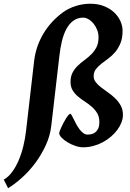

<svg xmlns="http://www.w3.org/2000/svg" viewBox="-103 -761 691 1018"><path d="M546.9 -598.1Q546.9 -558.6 535.4 -531.2Q523.9 -503.9 507.1 -484.1Q490.2 -464.4 470.2 -450Q450.2 -435.5 433.3 -422.1Q416.5 -408.7 405 -393.6Q393.6 -378.4 393.6 -356.9Q393.6 -339.4 405 -325Q416.5 -310.5 433.8 -297.1Q451.2 -283.7 471.2 -269.8Q491.2 -255.9 508.5 -238.8Q525.9 -221.7 537.4 -200.7Q548.8 -179.7 548.8 -151.9Q548.8 -131.8 540.8 -111.3Q532.7 -90.8 518.6 -71.8Q504.4 -52.7 484.6 -35.9Q464.8 -19 441.4 -6.6Q418 5.9 391.8 12.9Q365.7 20 338.4 20Q317.9 20 295.4 12.2Q272.9 4.4 254.2 -7.1Q235.4 -18.6 223.1 -31.7Q210.9 -44.9 210.9 -55.7Q210.9 -59.1 214.4 -67.9Q217.8 -76.7 222.9 -87.9Q228 -99.1 234.6 -111.6Q241.2 -124 247.8 -134.3Q254.4 -144.5 260.3 -151.1Q266.1 -157.7 269.5 -157.7Q272.5 -157.7 277.1 -149.7Q281.7 -141.6 287.8 -129.2Q293.9 -116.7 301.5 -102.5Q309.1 -88.4 318.4 -75.9Q327.6 -63.5 338.4 -55.4Q349.1 -47.4 361.8 -47.4Q372.1 -47.4 383.1 -50Q394 -52.7 403.1 -60.1Q412.1 -67.4 418 -80.3Q423.8 -93.3 423.8 -113.8Q423.8 -141.1 412.6 -160.2Q401.4 -179.2 384.3 -194.3Q367.2 -209.5 347.4 -222.2Q327.6 -234.9 310.5 -249.3Q293.5 -263.7 282.2 -282Q271 -300.3 271 -326.2Q271 -356 282 -376.5Q293 -397 309.6 -412.8Q326.2 -428.7 345.2 -442.6Q364.3 -456.5 380.9 -472.9Q397.5 -489.3 408.4 -510.5Q419.4 -531.7 419.4 -563Q419.4 -585 411.6 -604Q403.8 -623 391.8 -637.2Q379.9 -651.4 365.7 -659.4Q351.6 -667.5 338.9 -667.5Q308.1 -667.5 285.9 -651.1Q263.7 -634.8 248.8 -606.9Q233.9 -579.1 225.1 -542.2Q216.3 -505.4 211.9 -464.8L168.9 -94.2Q162.6 -40 139.4 10Q116.2 60.1 84 103.3Q51.8 146.5 13.9 180.7Q-23.9 214.8 -60.1 236.8L-83 191.4Q-58.6 177.7 -38.6 150.6Q-18.6 123.5 -3.7 88.4Q11.2 53.2 21 12.7Q30.8 -27.8 35.2 -67.9L78.1 -439Q83 -479 95.9 -515.9Q108.9 -552.7 128.7 -585.2Q148.4 -617.7 174.3 -645.5Q200.2 -673.3 231 -695.8Q259.3 -716.3 297.4 -728.8Q335.4 -741.2 376 -741.2Q416.5 -741.2 448.2 -728.5Q480 -715.8 502 -695.3Q523.9 -674.8 535.4 -649.2Q546.9 -623.5 546.9 -598.1Z"/></svg>

Font: Gentium Book Basic
Style: Bold Italic
Weight: 700
Italic angle: -8°
Designer: J. Victor Gaultney and Annie Olsen
Foundry: SIL International
Version: Version 1.102; 2013; Maintenance release